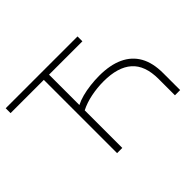

<svg xmlns="http://www.w3.org/2000/svg" viewBox="-139 -965 1225 1225"><g transform="rotate(-45 474.0 -352.5)"><path d="M311 0V-661H11V-705H659V-661H358V-387Q385 -401 420.5 -410.5Q456 -420 497.5 -425Q539 -430 579 -430Q677 -430 744 -399Q811 -368 845.5 -307Q880 -246 880 -153V0H833V-147Q833 -270 767.5 -327.5Q702 -385 574 -385Q516 -385 459.5 -373.5Q403 -362 358 -339V0Z"/></g></svg>

Font: Nunito Sans 10pt SemiExpanded ExtraLight
Style: Regular
Weight: 250
Width: 6
Designer: Vernon Adams
Foundry: Vernon Adams
Version: Version 3.101;gftools[0.9.27]